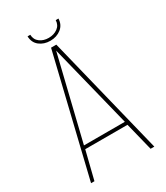

<svg xmlns="http://www.w3.org/2000/svg" viewBox="-200 -896 847 980"><g transform="rotate(-30 223.5 -405.5)"><path d="M297 -811H313Q312 -775 285.5 -754Q259 -733 221 -733Q184 -733 158 -753.5Q132 -774 131 -811H147Q148 -782 169.5 -766Q191 -750 221 -750Q252 -750 274 -766Q296 -782 297 -811ZM347 -165H98L57 0H37L206 -701H237L410 0H388ZM221 -675 102 -185H343Z"/></g></svg>

Font: Bebas Neue Light
Style: Regular
Weight: 300
Designer: Ryoichi Tsunekawa
Foundry: Ryoichi Tsunekawa
Version: Version 001.003; ttfautohint (v1.5.65-e2d9)